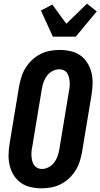

<svg xmlns="http://www.w3.org/2000/svg" viewBox="-20 -1014 545 1042"><path d="M206 8Q176 8 147 1.5Q118 -5 94.5 -21Q71 -37 55.5 -61.5Q40 -86 33 -114Q26 -142 26.5 -172.5Q27 -203 32 -234L84 -548Q89 -574 97 -599Q105 -624 120 -647.5Q135 -671 155.5 -690Q176 -709 200 -721Q224 -733 250.5 -738Q277 -743 303 -743Q333 -743 362.5 -736.5Q392 -730 415 -714Q438 -698 453.5 -673.5Q469 -649 476 -621Q483 -593 482.5 -562.5Q482 -532 477 -501L425 -187Q420 -161 412 -136Q404 -111 389 -87.5Q374 -64 353.5 -45Q333 -26 309 -14Q285 -2 258.5 3Q232 8 206 8ZM207 -97Q226 -97 244 -106.5Q262 -116 274 -132Q286 -148 292.5 -166.5Q299 -185 302 -204L354 -518Q357 -531 358 -544Q359 -557 358 -570Q357 -583 354 -595Q351 -607 344.5 -617Q338 -627 326.5 -632.5Q315 -638 302 -638Q283 -638 265 -628.5Q247 -619 235 -603Q223 -587 216.5 -568.5Q210 -550 207 -531L155 -217Q152 -204 151 -191Q150 -178 151 -165Q152 -152 155 -140Q158 -128 165 -118Q172 -108 183 -102.5Q194 -97 207 -97ZM267 -815 202 -957 264 -989 340 -885 452 -994 505 -952 391 -815Z"/></svg>

Font: Iosevka Term Curly Extrabold
Style: Italic
Weight: 800
Italic angle: -9°
Designer: Belleve Invis
Foundry: Belleve Invis
Version: Version 32.3.0